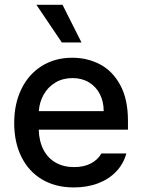

<svg xmlns="http://www.w3.org/2000/svg" viewBox="-20 -781 601 811"><path d="M40 -261.7Q40 -342.8 70.6 -405.3Q101.1 -467.8 156.7 -502.4Q212.4 -537.1 285.2 -537.1Q349.1 -537.1 402.3 -509.3Q455.6 -481.4 488 -421.6Q520.5 -361.8 520.5 -270.5V-233.4H143.6Q145 -184.1 163.8 -148.2Q182.6 -112.3 215.8 -93.8Q249 -75.2 293 -75.2Q335.4 -75.2 364.7 -91.1Q394 -106.9 408.2 -132.8H513.7Q502 -89.8 471.7 -57.4Q441.4 -24.9 395.3 -7.1Q349.1 10.7 292 10.7Q214.8 10.7 158 -22.9Q101.1 -56.6 70.6 -118.2Q40 -179.7 40 -261.7ZM418 -311.5Q418 -352.1 401.6 -383.8Q385.3 -415.5 355.5 -433.3Q325.7 -451.2 286.1 -451.2Q245.6 -451.2 214.1 -432.4Q182.6 -413.6 164.6 -381.6Q146.5 -349.6 144 -311.5ZM133.8 -760.7H244.1L324.2 -601.6H241.2Z"/></svg>

Font: WEMIX Pretendard Medium
Style: Regular
Weight: 500
Designer: Base glyphs from Inter by Rasmus Andersson; Hangeul glyphs from Noto Sans CJK(Source Han Sans) by Jang Soo-young and Kan
Foundry: Kil Hyung-jin
Version: Version 1.000